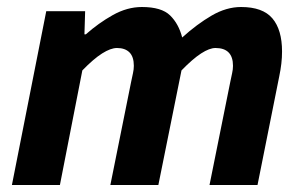

<svg xmlns="http://www.w3.org/2000/svg" viewBox="-20 -528 867 548"><path d="M14 0 112 -496H223L221 -430H225Q261 -462 302 -485Q343 -508 385 -508Q441 -508 465.5 -484Q490 -460 500 -421Q542 -459 584 -483.5Q626 -508 668 -508Q730 -508 757.5 -475.5Q785 -443 785 -381Q785 -364 783 -346.5Q781 -329 777 -310L715 0H578L637 -293Q640 -308 642.5 -319Q645 -330 645 -340Q645 -391 595 -391Q578 -391 554 -375.5Q530 -360 498 -327L432 0H295L354 -293Q357 -308 359.5 -319Q362 -330 362 -340Q362 -366 349.5 -378.5Q337 -391 314 -391Q296 -391 271.5 -375.5Q247 -360 215 -327L151 0Z"/></svg>

Font: TypoPRO Source Sans Pro
Style: Bold Italic
Weight: 700
Italic angle: -11°
Designer: Paul D. Hunt
Foundry: Adobe Systems Incorporated
Version: Version 1.075;PS 2.000;hotconv 1.0.86;makeotf.lib2.5.63406